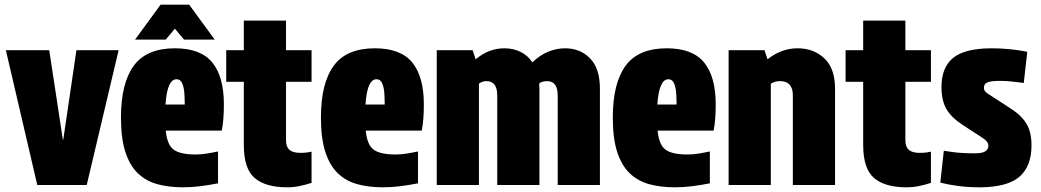

<svg xmlns="http://www.w3.org/2000/svg" viewBox="-20 -789 4440 819"><path d="M139 0 5 -575H190L248 -194H250L306 -575H486L350 0Z M760 10Q701 10 652.5 -3Q604 -16 569 -49Q534 -82 515 -140Q496 -198 496 -288Q496 -434 550.5 -508.5Q605 -583 726 -583Q836 -583 885.5 -522.5Q935 -462 935 -343Q935 -315 933 -285.5Q931 -256 926 -232H687Q693 -171 721 -150.5Q749 -130 815 -130Q838 -130 862.5 -134Q887 -138 910 -143V-7Q875 0 836.5 5Q798 10 760 10ZM733 -451Q693 -451 686 -343H768Q768 -365 766.5 -390Q765 -415 757.5 -433Q750 -451 733 -451ZM665 -769H787L896 -620H765L726 -667L687 -620H556Z M1200 -575H1309V-440H1200V-191Q1200 -163 1214.5 -150Q1229 -137 1261 -137Q1277 -137 1289 -138.5Q1301 -140 1309 -142V-9Q1285 -1 1258.5 4.5Q1232 10 1205 10Q1113 10 1066.5 -29.5Q1020 -69 1020 -171V-440H945V-575H1020V-701H1200Z M1613 10Q1554 10 1505.5 -3Q1457 -16 1422 -49Q1387 -82 1368 -140Q1349 -198 1349 -288Q1349 -434 1403.5 -508.5Q1458 -583 1579 -583Q1689 -583 1738.5 -522.5Q1788 -462 1788 -343Q1788 -315 1786 -285.5Q1784 -256 1779 -232H1540Q1546 -171 1574 -150.5Q1602 -130 1668 -130Q1691 -130 1715.5 -134Q1740 -138 1763 -143V-7Q1728 0 1689.5 5Q1651 10 1613 10ZM1586 -451Q1546 -451 1539 -343H1621Q1621 -365 1619.5 -390Q1618 -415 1610.5 -433Q1603 -451 1586 -451Z M2101 -382Q2101 -443 2055 -443Q2037 -443 2023 -432V0H1843V-575H1996L2009 -536Q2065 -583 2131 -583Q2169 -583 2200 -568Q2231 -553 2251 -523Q2283 -554 2318.5 -568.5Q2354 -583 2390 -583Q2455 -583 2497 -540Q2539 -497 2539 -411V0H2359V-382Q2359 -443 2313 -443Q2293 -443 2280 -433Q2280 -428 2280.5 -422Q2281 -416 2281 -411V0H2101Z M2858 10Q2799 10 2750.5 -3Q2702 -16 2667 -49Q2632 -82 2613 -140Q2594 -198 2594 -288Q2594 -434 2648.5 -508.5Q2703 -583 2824 -583Q2934 -583 2983.5 -522.5Q3033 -462 3033 -343Q3033 -315 3031 -285.5Q3029 -256 3024 -232H2785Q2791 -171 2819 -150.5Q2847 -130 2913 -130Q2936 -130 2960.5 -134Q2985 -138 3008 -143V-7Q2973 0 2934.5 5Q2896 10 2858 10ZM2831 -451Q2791 -451 2784 -343H2866Q2866 -365 2864.5 -390Q2863 -415 2855.5 -433Q2848 -451 2831 -451Z M3254 -536Q3313 -583 3382 -583Q3451 -583 3496.5 -540Q3542 -497 3542 -411V0H3362V-382Q3362 -443 3307 -443Q3285 -443 3268 -432V0H3088V-575H3241Z M3842 -575H3951V-440H3842V-191Q3842 -163 3856.5 -150Q3871 -137 3903 -137Q3919 -137 3931 -138.5Q3943 -140 3951 -142V-9Q3927 -1 3900.5 4.5Q3874 10 3847 10Q3755 10 3708.5 -29.5Q3662 -69 3662 -171V-440H3587V-575H3662V-701H3842Z M4196 -168Q4196 -185 4171 -201L4085 -257Q4038 -288 4017 -324Q3996 -360 3996 -418Q3996 -501 4045 -541.5Q4094 -582 4206 -583Q4248 -583 4283.5 -579.5Q4319 -576 4340.5 -572Q4362 -568 4362 -568L4347 -435Q4347 -435 4332 -437Q4317 -439 4293.5 -441.5Q4270 -444 4245 -444Q4209 -444 4193 -438Q4177 -432 4177 -415Q4177 -405 4183 -398.5Q4189 -392 4202 -384L4290 -327Q4338 -296 4359 -260.5Q4380 -225 4380 -169Q4380 -80 4329 -35.5Q4278 9 4162 10Q4111 10 4068.5 4.5Q4026 -1 3991 -10L4006 -146Q4006 -146 4043 -140.5Q4080 -135 4141 -135Q4196 -135 4196 -168Z"/></svg>

Font: Protest Strike
Style: Regular
Weight: 400
Designer: Octavio Pardo
Foundry: Ashler Design
Version: Version 2.005; ttfautohint (v1.8.4.7-5d5b)